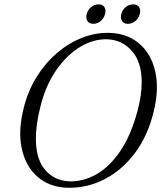

<svg xmlns="http://www.w3.org/2000/svg" viewBox="-20 -866 762 899"><path d="M493.5 -712Q575.5 -709.5 631.2 -662.5Q687 -615.5 706.5 -533.2Q726 -451 699.5 -343Q672.5 -230.5 612 -149.8Q551.5 -69 468.8 -26.5Q386 16 292.5 13Q212 10 156.2 -37.8Q100.5 -85.5 81.8 -170.8Q63 -256 93.5 -370Q113.5 -445.5 153.5 -509Q193.5 -572.5 247.5 -618.5Q301.5 -664.5 364.5 -689.2Q427.5 -714 493.5 -712ZM305 -17Q368.5 -15 429.8 -49Q491 -83 541.2 -155.8Q591.5 -228.5 622.5 -341.5Q644 -420.5 643.5 -482.5Q643 -576.5 597.2 -627.8Q551.5 -679 484 -682Q419 -684.5 356.2 -647Q293.5 -609.5 244 -538.5Q194.5 -467.5 170 -370Q158.5 -325.5 153.2 -287.2Q148 -249 148 -217.5Q148 -120.5 191.8 -70Q235.5 -19.5 305 -17ZM417 -754.5Q398 -754.5 389.5 -767.5Q381 -780.5 386 -800.5Q391.5 -820 406.8 -832.8Q422 -845.5 441.5 -845.5Q460.5 -845.5 468.8 -832.8Q477 -820 472 -800.5Q467 -781 451.8 -767.8Q436.5 -754.5 417 -754.5ZM579 -754.5Q560 -754.5 551.5 -767.5Q543 -780.5 548 -800.5Q553 -820 568.5 -832.8Q584 -845.5 603.5 -845.5Q623 -845.5 631.2 -832.8Q639.5 -820 634.5 -800.5Q629.5 -781 614.2 -767.8Q599 -754.5 579 -754.5Z"/></svg>

Font: Fraunces 72pt S050 Light
Style: Italic
Weight: 300
Italic angle: -16°
Version: Version 1.000; ttfautohint (v1.8.3)